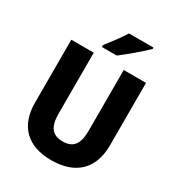

<svg xmlns="http://www.w3.org/2000/svg" viewBox="-216 -1068 1123 1215"><g transform="rotate(30 345.0 -460.5)"><path d="M547 -921V-931H368C341 -886 295 -827 262 -784V-771H371C422 -809 510 -884 547 -921ZM618 -256V-714H455V-270C455 -171 421 -129 345 -129C273 -129 236 -168 236 -269V-714H72V-255C72 -86 167 10 342 10C526 10 618 -93 618 -256Z"/></g></svg>

Font: Noto Sans Arabic UI SmCn XBd
Style: Regular
Weight: 800
Width: 4
Designer: Monotype Design Team, Nadine Chahine and Nizar Qandah
Foundry: Monotype Imaging Inc.
Version: Version 2.010